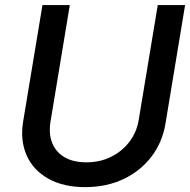

<svg xmlns="http://www.w3.org/2000/svg" viewBox="-20 -748 771 779"><path d="M325.7 11.2Q236.8 11.2 175.8 -23.2Q114.7 -57.6 88.1 -117.7Q61.5 -177.7 73.7 -253.9L152.3 -727.5H263.2L185.1 -255.4Q176.8 -205.6 191.7 -168.2Q206.5 -130.9 241.9 -110.1Q277.3 -89.4 330.1 -89.4Q386.2 -89.4 431.4 -112.1Q476.6 -134.8 505.9 -173.8Q535.2 -212.9 543 -262.7L620.1 -727.5H731L651.4 -246.6Q638.7 -169.9 594 -111.8Q549.3 -53.7 480.5 -21.2Q411.6 11.2 325.7 11.2Z"/></svg>

Font: Inter 18pt Medium
Style: Italic
Weight: 500
Italic angle: -9.3988°
Designer: Rasmus Andersson
Foundry: rsms
Version: Version 4.001;git-66647c0bb